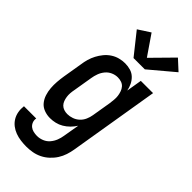

<svg xmlns="http://www.w3.org/2000/svg" viewBox="-314 -832 1119 1119"><g transform="rotate(45 245.0 -273.0)"><path d="M167 223Q144 223 120.5 220Q97 217 75.5 209Q54 201 36.5 187.5Q19 174 7.5 155Q-4 136 -8 113Q-12 90 -9 66H92Q89 82 94.5 96Q100 110 111 119Q122 128 137 131.5Q152 135 167 135Q188 135 209 126.5Q230 118 244.5 101Q259 84 267 63.5Q275 43 278 22L295 -77Q283 -58 266.5 -41.5Q250 -25 230.5 -13.5Q211 -2 189.5 3Q168 8 147 8Q121 8 97.5 -1Q74 -10 59 -28.5Q44 -47 36.5 -70.5Q29 -94 27 -119Q25 -144 27 -170Q29 -196 33 -221L53 -341Q56 -364 62.5 -386.5Q69 -409 80 -430Q91 -451 106.5 -470Q122 -489 142.5 -502.5Q163 -516 186 -522Q209 -528 231 -528Q255 -528 276.5 -521.5Q298 -515 313.5 -500Q329 -485 338.5 -465.5Q348 -446 352 -424L368 -520H469L377 36Q373 61 365 85.5Q357 110 343 132Q329 154 309 172.5Q289 191 265.5 202.5Q242 214 217 218.5Q192 223 167 223ZM202 -80Q221 -80 241 -87Q261 -94 276.5 -108.5Q292 -123 300.5 -142.5Q309 -162 312 -181L332 -301Q334 -317 335.5 -333Q337 -349 335 -364Q333 -379 328 -393.5Q323 -408 313.5 -419Q304 -430 289.5 -435Q275 -440 259 -440Q238 -440 218 -431Q198 -422 184 -405Q170 -388 162.5 -367.5Q155 -347 152 -327L132 -207Q129 -192 128 -177.5Q127 -163 129 -149Q131 -135 136 -121.5Q141 -108 150.5 -98.5Q160 -89 173.5 -84.5Q187 -80 202 -80ZM244 -584 139 -716 213 -764 298 -640 425 -769 488 -711 337 -584Z"/></g></svg>

Font: Iosevka SS04 Semibold
Style: Italic
Weight: 600
Italic angle: -9°
Monospace: yes
Designer: Belleve Invis
Foundry: Belleve Invis
Version: Version 19.0.0; ttfautohint (v1.8.4)